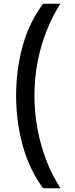

<svg xmlns="http://www.w3.org/2000/svg" viewBox="-20 -852 403 1037"><path d="M213 165Q138 63 102.5 -67Q67 -197 67 -335Q67 -475 102 -602.5Q137 -730 213 -832H306Q261 -761 229.5 -680Q198 -599 182 -512Q166 -425 166 -334Q166 -246 182 -158.5Q198 -71 229 11Q260 93 307 165Z"/></svg>

Font: Noto Sans Devanagari Medium
Style: Regular
Weight: 500
Version: Version 2.003